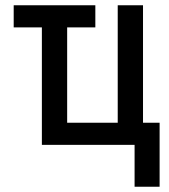

<svg xmlns="http://www.w3.org/2000/svg" viewBox="-20 -550 640 729"><path d="M586 159H491V0H139V-446H32V-530H342V-446H235V-84H427V-530H523V-84H586Z"/></svg>

Font: Iosevka Curly Medium Extended
Style: Regular
Weight: 500
Width: 7
Monospace: yes
Designer: Belleve Invis
Foundry: Belleve Invis
Version: Version 11.1.0; ttfautohint (v1.8.3)